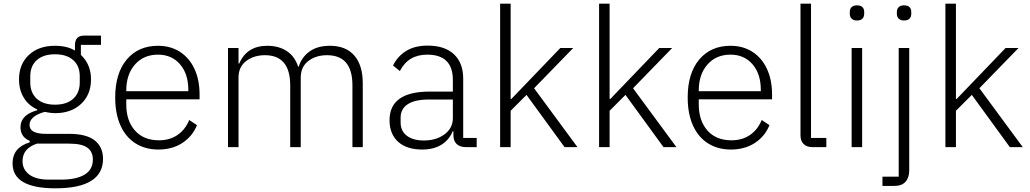

<svg xmlns="http://www.w3.org/2000/svg" viewBox="-20 -797 5579 1040"><path d="M48 88Q48 2 141 -26V-34Q91 -55 91 -108Q91 -175 182 -200V-204Q135 -225 109 -267.5Q83 -310 83 -367Q83 -449 136 -499Q189 -549 277 -549Q344 -549 386 -523V-551Q386 -604 434 -604H527V-554H418V-500Q473 -448 473 -367Q473 -285 419.5 -234.5Q366 -184 278 -184Q255 -184 222 -191Q140 -168 140 -120Q140 -72 228 -72H354Q448 -72 493 -36.5Q538 -1 538 63Q538 223 280 223Q48 223 48 88ZM412 -351V-384Q412 -440 376.5 -471.5Q341 -503 278 -503Q215 -503 179.5 -471.5Q144 -440 144 -384V-351Q144 -294 179.5 -262Q215 -230 278 -230Q341 -230 376.5 -262Q412 -294 412 -351ZM311 176Q393 176 438 149Q483 122 483 67Q483 25 453.5 3Q424 -19 354 -19H180Q102 7 102 76Q102 121 138.5 148.5Q175 176 245 176Z M604 -269Q604 -400 666.5 -474.5Q729 -549 836 -549Q904 -549 955 -516Q1006 -483 1033.5 -423.5Q1061 -364 1061 -285V-259H664V-231Q664 -143 711 -90Q758 -37 841 -37Q899 -37 941 -65.5Q983 -94 1005 -147L1047 -119Q1022 -58 967.5 -22.5Q913 13 838 13Q767 13 714 -20.5Q661 -54 632.5 -117.5Q604 -181 604 -269ZM664 -303H1000V-311Q1000 -397 955 -449Q910 -501 836 -501Q758 -501 711 -447.5Q664 -394 664 -307Z M1215 0V-537H1272V-453H1276Q1317 -549 1428 -549Q1489 -549 1532.5 -521Q1576 -493 1595 -436H1598Q1614 -487 1656.5 -518Q1699 -549 1767 -549Q1853 -549 1899 -496.5Q1945 -444 1945 -345V0H1889V-334Q1889 -417 1854.5 -457.5Q1820 -498 1751 -498Q1691 -498 1650 -466.5Q1609 -435 1609 -376V0H1552V-334Q1552 -498 1415 -498Q1355 -498 1313.5 -466.5Q1272 -435 1272 -377V0Z M2090 -146Q2090 -301 2308 -301H2433V-364Q2433 -501 2294 -501Q2191 -501 2146 -412L2109 -442Q2133 -492 2180 -521Q2227 -550 2296 -550Q2389 -550 2439 -503Q2489 -456 2489 -371V-50H2562V0H2505Q2471 0 2453.5 -17Q2436 -34 2436 -65V-86H2432Q2413 -39 2371 -13Q2329 13 2267 13Q2183 13 2136.5 -29Q2090 -71 2090 -146ZM2433 -157V-258H2306Q2227 -258 2188.5 -232.5Q2150 -207 2150 -160V-134Q2150 -87 2184 -61.5Q2218 -36 2275 -36Q2343 -36 2388 -69.5Q2433 -103 2433 -157Z M2746 0H2689V-777H2746V-261H2750L3015 -537H3085L2873 -319L3108 0H3038L2832 -283L2746 -197Z M3282 0H3225V-777H3282V-261H3286L3551 -537H3621L3409 -319L3644 0H3574L3368 -283L3282 -197Z M3705 -269Q3705 -400 3767.5 -474.5Q3830 -549 3937 -549Q4005 -549 4056 -516Q4107 -483 4134.5 -423.5Q4162 -364 4162 -285V-259H3765V-231Q3765 -143 3812 -90Q3859 -37 3942 -37Q4000 -37 4042 -65.5Q4084 -94 4106 -147L4148 -119Q4123 -58 4068.5 -22.5Q4014 13 3939 13Q3868 13 3815 -20.5Q3762 -54 3733.5 -117.5Q3705 -181 3705 -269ZM3765 -303H4101V-311Q4101 -397 4056 -449Q4011 -501 3937 -501Q3859 -501 3812 -447.5Q3765 -394 3765 -307Z M4381 0Q4350 0 4333 -17Q4316 -34 4316 -63V-777H4373V-50H4456V0Z M4583 -722V-732Q4583 -749 4593 -758.5Q4603 -768 4622 -768Q4642 -768 4651.5 -758.5Q4661 -749 4661 -732V-722Q4661 -706 4651.5 -696Q4642 -686 4622 -686Q4603 -686 4593 -696Q4583 -706 4583 -722ZM4650 0H4593V-537H4650Z M4838 -722V-732Q4838 -749 4848 -758.5Q4858 -768 4877 -768Q4897 -768 4906.5 -758.5Q4916 -749 4916 -732V-722Q4916 -706 4906.5 -696Q4897 -686 4877 -686Q4858 -686 4848 -696Q4838 -706 4838 -722ZM4760 210V160H4848V-537H4905V125Q4905 165 4885 187.5Q4865 210 4825 210Z M5158 0H5101V-777H5158V-261H5162L5427 -537H5497L5285 -319L5520 0H5450L5244 -283L5158 -197Z"/></svg>

Font: IBM Plex Sans JP Light
Style: Regular
Weight: 300
Designer: Mike Abbink; Paul van der Laan; Pieter van Rosmalen; Wujin Sim; Yejin Wi; Jinhee Kim; Boomi Park; Yona Kim; Kichan Ma
Foundry: Sandoll Inc.
Version: Version 1.002